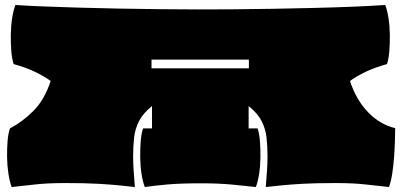

<svg xmlns="http://www.w3.org/2000/svg" viewBox="-20 -736 1619 773"><path d="M27 17Q19 -4 14 -36Q9 -68 8.5 -102.5Q8 -137 10.5 -168Q13 -199 20 -219Q70 -245 114.5 -289.5Q159 -334 184 -410Q156 -430 120.5 -447Q85 -464 35 -478Q28 -499 25.5 -530.5Q23 -562 23.5 -597Q24 -632 29 -663.5Q34 -695 42 -716Q81 -713 145.5 -710.5Q210 -708 290 -705.5Q370 -703 456.5 -701.5Q543 -700 627 -699Q711 -698 782 -698Q840 -698 915 -698.5Q990 -699 1074 -700.5Q1158 -702 1241.5 -704Q1325 -706 1399.5 -709Q1474 -712 1531 -716Q1539 -695 1544 -663.5Q1549 -632 1549.5 -597Q1550 -562 1547.5 -530.5Q1545 -499 1538 -478Q1488 -464 1452.5 -447Q1417 -430 1389 -410Q1414 -334 1461.5 -284.5Q1509 -235 1571 -220Q1571 -199 1570 -168Q1569 -137 1566.5 -102.5Q1564 -68 1559 -36Q1554 -4 1546 17Q1505 13 1455 7Q1405 1 1331 1Q1249 1 1197 4Q1145 7 1111.5 10.5Q1078 14 1050 17Q1053 -19 1055 -49.5Q1057 -80 1057 -106Q1057 -148 1053 -183Q1049 -218 1033 -249Q1017 -280 981 -309V-219H1017Q1024 -199 1026.5 -167.5Q1029 -136 1028.5 -101Q1028 -66 1023 -34.5Q1018 -3 1010 17Q974 13 918 7.5Q862 2 790 2Q705 2 650.5 7Q596 12 563 17Q555 -3 550 -34.5Q545 -66 544.5 -101Q544 -136 546.5 -167.5Q549 -199 556 -219H592V-309Q556 -280 540 -249Q524 -218 520 -183Q516 -148 516 -106Q516 -80 518 -49.5Q520 -19 523 17Q496 14 462 10.5Q428 7 376.5 4Q325 1 242 1Q169 1 118.5 7Q68 13 27 17ZM590 -461H982V-496H590Z"/></svg>

Font: Oi
Style: Regular
Weight: 400
Designer: Kostas Bartsokas, Mohamad Dakak
Foundry: Foundry5
Version: Version 4.000